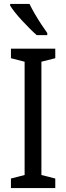

<svg xmlns="http://www.w3.org/2000/svg" viewBox="-20 -963 340 983"><path d="M263 0H36V-49L106 -67V-647L36 -665V-714H263V-665L192 -647V-67L263 -49ZM131 -943Q142 -920 158 -892.5Q174 -865 191 -839Q208 -813 222 -794V-783H168Q153 -796 133.5 -815.5Q114 -835 94 -856.5Q74 -878 58 -898Q42 -918 32 -934V-943Z"/></svg>

Font: Noto Sans Thai Condensed
Style: Regular
Weight: 400
Width: 3
Designer: Monotype Design Team
Foundry: Monotype Imaging Inc.
Version: Version 2.002